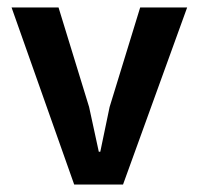

<svg xmlns="http://www.w3.org/2000/svg" viewBox="-20 -495 532 515"><path d="M356 -475H482L310 0H179L11 -475H137L219 -208L245 -88H249L274 -208Z"/></svg>

Font: Mukta SemiBold
Style: Regular
Weight: 600
Designer: Girish Dalvi and Yashodeep Gholap
Foundry: Ek Type
Version: Version 2.538;PS 1.002;hotconv 16.6.51;makeotf.lib2.5.65220;